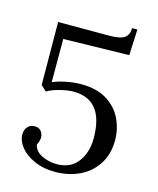

<svg xmlns="http://www.w3.org/2000/svg" viewBox="-116 -847 777 944"><g transform="rotate(15 272.0 -374.5)"><path d="M125 -626V-406Q153 -418 191.5 -426Q230 -434 270 -434Q348 -434 399.5 -402Q451 -370 475.5 -319Q500 -268 500 -210Q500 -139 466.5 -87.5Q433 -36 377 -10Q321 16 254 16Q194 16 147.5 -5Q101 -26 76.5 -57.5Q52 -89 52 -120Q52 -144 65 -159.5Q78 -175 101 -175Q124 -175 134.5 -160.5Q145 -146 145 -130Q145 -113 134 -91Q140 -58 176 -40.5Q212 -23 252 -23Q323 -23 359.5 -72Q396 -121 396 -192Q396 -389 241 -389Q213 -389 173 -379Q133 -369 109 -354L81 -380L79 -700H338Q394 -700 416 -715Q438 -730 438 -765H465L459 -633Z"/></g></svg>

Font: Sumana
Style: Regular
Weight: 400
Designer: Cyreal, Alexei Vanyashin (Devanagari), Olga Karpushina (Latin)
Foundry: Cyreal
Version: Version 1.015;PS 001.015;hotconv 1.0.70;makeotf.lib2.5.58329